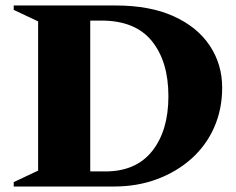

<svg xmlns="http://www.w3.org/2000/svg" viewBox="-20 -680 860 700"><path d="M30 0V-16L119 -58V-602L30 -644V-660H402Q526 -660 612.5 -621Q699 -582 744.5 -514Q790 -446 790 -360Q790 -282 761 -216Q732 -150 678.5 -102Q625 -54 553 -27Q481 0 395 0ZM349 -605H309V-55H364Q476 -55 535 -129.5Q594 -204 594 -329Q594 -456 533.5 -530.5Q473 -605 349 -605Z"/></svg>

Font: Spectral SC ExtraBold
Style: Regular
Weight: 800
Designer: Jean-Baptiste Levee
Foundry: Production Type
Version: Version 2.001